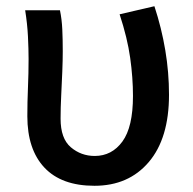

<svg xmlns="http://www.w3.org/2000/svg" viewBox="-20 -584 621 618"><path d="M284 14Q178 14 123 -44.5Q68 -103 68 -210Q68 -256 70 -302Q72 -348 72 -394Q72 -426 70 -466.5Q68 -507 61 -551H173Q179 -522 180.5 -489.5Q182 -457 182 -419Q182 -391 180.5 -353.5Q179 -316 177 -276.5Q175 -237 175 -202Q175 -138 208 -110Q241 -82 285 -82Q340 -82 374 -128.5Q408 -175 408 -275Q408 -334 399 -398Q390 -462 365 -538L477 -564Q500 -494 512 -422.5Q524 -351 524 -279Q524 -139 459 -62.5Q394 14 284 14Z"/></svg>

Font: Source Han Sans SC Medium
Style: Regular
Weight: 500
Designer: Ryoko NISHIZUKA 西塚涼子 (kana, bopomofo & ideographs); Paul D. Hunt (Latin, Greek & Cyrillic); Sandoll Communications 산돌커뮤니
Foundry: Adobe
Version: Version 2.004;hotconv 1.0.118;makeotfexe 2.5.65603